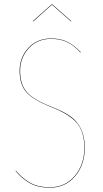

<svg xmlns="http://www.w3.org/2000/svg" viewBox="-20 -870 482 899"><path d="M136.2 -770 133.8 -771 222.2 -850.1H224.1L314 -771L312 -770L223.1 -848.1ZM219.2 -689.9Q264.6 -689.9 297.1 -673.3Q329.6 -656.7 357.9 -626L356.9 -624Q329.1 -655.3 296.6 -671.6Q264.2 -688 219.2 -688Q154.8 -688 114.5 -643.8Q74.2 -599.6 74.2 -538.1Q74.2 -475.1 105.5 -439Q136.7 -402.8 221.2 -370.1Q277.3 -348.6 309.8 -325.2Q342.3 -301.8 359.6 -265.9Q377 -230 377 -178.2Q377 -98.1 331.5 -44.7Q286.1 8.8 212.9 8.8Q159.7 8.8 122.8 -10.7Q85.9 -30.3 53.2 -68.8L54.2 -70.8Q87.4 -32.2 123.8 -12.7Q160.2 6.8 212.9 6.8Q284.7 6.8 329.8 -46.1Q375 -99.1 375 -178.2Q375 -253.4 339.4 -294.7Q303.7 -335.9 221.2 -368.2Q136.2 -401.4 104 -437.7Q71.8 -474.1 71.8 -538.1Q71.8 -601.1 112.8 -645.5Q153.8 -689.9 219.2 -689.9Z"/></svg>

Font: Fira Sans Compressed Two
Style: Regular
Weight: 100
Width: 1
Designer: Carrois Corporate & Edenspiekermann AG
Foundry: Carrois Corporate GbR & Edenspiekermann AG
Version: Version 4.203;PS 004.203;hotconv 1.0.88;makeotf.lib2.5.64775